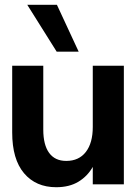

<svg xmlns="http://www.w3.org/2000/svg" viewBox="-20 -771 578 803"><path d="M215 12Q130 12 80.5 -46.5Q31 -105 31 -217V-496H161V-229Q161 -165 185.5 -131.5Q210 -98 257 -98Q310 -98 339 -135.5Q368 -173 368 -240V-496H498V0H368V-73Q346 -34 308 -11Q270 12 215 12ZM217 -555 94 -751H218L309 -555Z"/></svg>

Font: HostGroteskBold
Style: Bold
Weight: 700
Designer: Doukan Karapınar based on Poppins by Indian Type Foundry, Jonny Pinhorn
Foundry: Element Type
Version: Version 1.001; ttfautohint (v1.8.4.7-5d5b)